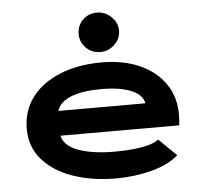

<svg xmlns="http://www.w3.org/2000/svg" viewBox="-51 -746 852 810"><g transform="rotate(-5 375.0 -341.0)"><path d="M409 11Q308 11 227 -17Q146 -45 98.5 -99Q51 -153 51 -229Q51 -307 94 -363.5Q137 -420 213.5 -451Q290 -482 390 -482Q482 -482 551 -451Q620 -420 658 -364.5Q696 -309 696 -235Q696 -210 693 -189H190Q200 -145 260 -123.5Q320 -102 414 -102Q447 -102 483 -105Q519 -108 550 -115.5Q581 -123 599 -137L674 -64Q630 -26 558 -7.5Q486 11 409 11ZM190 -294H559Q552 -332 503 -351Q454 -370 382 -370Q216 -370 190 -294ZM389 -526Q353 -526 328.5 -550.5Q304 -575 304 -609Q304 -645 328 -669Q352 -693 389 -693Q423 -693 449 -668Q475 -643 475 -609Q475 -575 449 -550.5Q423 -526 389 -526Z"/></g></svg>

Font: Inconsolata ExtraExpanded Black
Style: Regular
Weight: 900
Width: 8
Monospace: yes
Designer: Raph Levien, Cyreal, Brenton Simpson
Foundry: Raph Levien, Cyreal, Google
Version: Version 3.001; ttfautohint (v1.8.2.53-6de2)